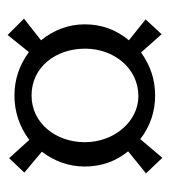

<svg xmlns="http://www.w3.org/2000/svg" viewBox="9 -557 447 505"><g transform="rotate(90 232.5 -304.5)"><path d="M231 -119C274 -119 313 -132 348 -158L396 -105L434 -145L379 -191C404 -224 418 -262 418 -304C418 -348 404 -386 378 -418L436 -465L395 -508L346 -450C312 -476 274 -489 231 -489C190 -489 153 -477 118 -452L70 -506L31 -464L86 -420C59 -388 44 -349 44 -304C44 -261 59 -222 86 -189L29 -144L72 -101L117 -157C151 -132 189 -119 231 -119ZM108 -305C108 -380 159 -445 233 -445C298 -445 354 -383 354 -304C354 -229 305 -164 231 -164C156 -164 108 -228 108 -305Z"/></g></svg>

Font: Libertinus Serif
Style: Regular
Weight: 400
Designer: Philipp H. Poll, Khaled Hosny
Foundry: Caleb Maclennan
Version: Version 7.050;RELEASE